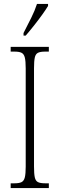

<svg xmlns="http://www.w3.org/2000/svg" viewBox="-20 -951 302 971"><path d="M34 0V-24H54Q77 -24 89 -30Q101 -36 105.5 -54Q110 -72 110 -108V-605Q110 -642 105.5 -660Q101 -678 89 -684Q77 -690 54 -690H34V-714H227V-690H208Q184 -690 172 -684Q160 -678 156 -660Q152 -642 152 -605V-109Q152 -72 156 -54Q160 -36 172 -30Q184 -24 208 -24H227V0ZM99 -784Q121 -827 138.5 -862Q156 -897 167 -931H223V-921Q213 -904 194 -877.5Q175 -851 152.5 -822.5Q130 -794 110 -771H99Z"/></svg>

Font: Noto Serif Tamil ExtraCondensed ExtraLight
Style: Italic
Weight: 200
Width: 2
Italic angle: -12°
Designer: Indian Type Foundry, Tom Grace, and the Monotype Design Team
Foundry: Monotype Imaging Inc.
Version: Version 2.003; ttfautohint (v1.8.4.7-5d5b)